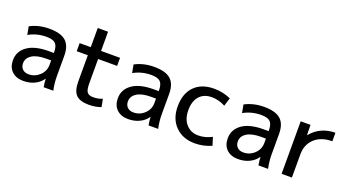

<svg xmlns="http://www.w3.org/2000/svg" viewBox="-50 -1233 3250 1786"><g transform="rotate(20 1574.5 -340.0)"><path d="M382 -258H332Q242 -258 193.5 -227Q145 -196 145 -145Q145 -108 167.5 -86.5Q190 -65 227 -65Q290 -65 336 -108.5Q382 -152 382 -215ZM47 -140Q47 -227 120.5 -279.5Q194 -332 332 -332H382V-337Q382 -400 356.5 -425Q331 -450 267 -450Q172 -450 92 -405L77 -485Q161 -530 267 -530Q380 -530 431 -484.5Q482 -439 482 -340V-140Q482 -69 497 0H402Q394 -44 393 -80H391Q363 -38 313.5 -14Q264 10 202 10Q131 10 89 -30Q47 -70 47 -140Z M788 -500H976V-420H788V-180Q788 -115 805 -92.5Q822 -70 866 -70Q916 -70 956 -88L971 -10Q914 10 851 10Q763 10 724.5 -29Q686 -68 686 -160V-420H576V-500H686V-690H788Z M1420 -258H1370Q1280 -258 1231.5 -227Q1183 -196 1183 -145Q1183 -108 1205.5 -86.5Q1228 -65 1265 -65Q1328 -65 1374 -108.5Q1420 -152 1420 -215ZM1085 -140Q1085 -227 1158.5 -279.5Q1232 -332 1370 -332H1420V-337Q1420 -400 1394.5 -425Q1369 -450 1305 -450Q1210 -450 1130 -405L1115 -485Q1199 -530 1305 -530Q1418 -530 1469 -484.5Q1520 -439 1520 -340V-140Q1520 -69 1535 0H1440Q1432 -44 1431 -80H1429Q1401 -38 1351.5 -14Q1302 10 1240 10Q1169 10 1127 -30Q1085 -70 1085 -140Z M2039 -413Q1974 -448 1904 -448Q1827 -448 1783 -399Q1739 -350 1739 -260Q1739 -172 1785.5 -121Q1832 -70 1904 -70Q1974 -70 2039 -105L2064 -25Q1984 10 1899 10Q1781 10 1707.5 -63Q1634 -136 1634 -260Q1634 -387 1704 -458.5Q1774 -530 1899 -530Q1984 -530 2064 -495Z M2508 -258H2458Q2368 -258 2319.5 -227Q2271 -196 2271 -145Q2271 -108 2293.5 -86.5Q2316 -65 2353 -65Q2416 -65 2462 -108.5Q2508 -152 2508 -215ZM2173 -140Q2173 -227 2246.5 -279.5Q2320 -332 2458 -332H2508V-337Q2508 -400 2482.5 -425Q2457 -450 2393 -450Q2298 -450 2218 -405L2203 -485Q2287 -530 2393 -530Q2506 -530 2557 -484.5Q2608 -439 2608 -340V-140Q2608 -69 2623 0H2528Q2520 -44 2519 -80H2517Q2489 -38 2439.5 -14Q2390 10 2328 10Q2257 10 2215 -30Q2173 -70 2173 -140Z M3097 -530V-446Q2987 -446 2923 -386.5Q2859 -327 2859 -230V0H2757V-520H2854L2856 -420H2858Q2950 -530 3097 -530Z"/></g></svg>

Font: M PLUS 1p Medium
Style: Regular
Weight: 500
Version: Version 1.062